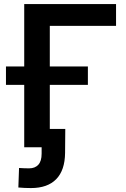

<svg xmlns="http://www.w3.org/2000/svg" viewBox="-20 -748 640 975"><path d="M569.3 -727.5V-616.7H232.9V0H103V-727.5ZM10.3 -316.9V-410.6H426.3V-316.9ZM137.2 207Q120.6 207 104.7 206.3Q88.9 205.6 73.2 204.1L76.7 105Q88.9 106 102.3 106.4Q115.7 106.9 127.9 106.9Q157.7 106.9 174.6 88.6Q191.4 70.3 191.4 32.2V0H146.5V-93.3H311.5L310.5 28.3Q309.6 116.7 265.4 161.9Q221.2 207 137.2 207Z"/></svg>

Font: Inter 24pt SemiBold
Style: Regular
Weight: 600
Designer: Rasmus Andersson
Foundry: rsms
Version: Version 4.001;git-66647c0bb